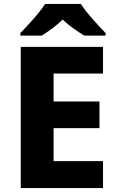

<svg xmlns="http://www.w3.org/2000/svg" viewBox="-20 -951 596 971"><path d="M501 0H85V-714H501V-579H251V-438H483V-303H251V-136H501ZM389 -931H208Q186 -897 148.5 -854.5Q111 -812 83 -784V-771H191Q217 -787 244 -807Q271 -827 297 -852Q323 -827 351.5 -807Q380 -787 406 -771H514V-784Q487 -811 449 -854Q411 -897 389 -931Z"/></svg>

Font: Noto Sans UI Extra
Style: Regular
Weight: 800
Designer: Monotype Design Team
Foundry: Monotype Imaging Inc.
Version: Version 1.901